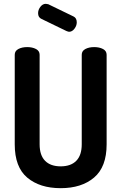

<svg xmlns="http://www.w3.org/2000/svg" viewBox="-20 -977 634 1003"><path d="M472 -731Q499 -731 518 -721Q537 -711 537 -691V-223Q537 -105 471.5 -49.5Q406 6 297 6Q188 6 122.5 -49Q57 -104 57 -223V-691Q57 -711 76 -721Q95 -731 122 -731Q149 -731 168 -721Q187 -711 187 -691V-223Q187 -166 215.5 -137Q244 -108 297 -108Q350 -108 378.5 -137Q407 -166 407 -223V-691Q407 -711 426 -721Q445 -731 472 -731ZM179 -908Q179 -926 191 -941.5Q203 -957 219 -957Q222 -957 232 -955L364 -891Q381 -883 381 -860Q381 -843 369 -827Q357 -811 341 -811Q337 -811 327 -815L197 -878Q179 -886 179 -908Z"/></svg>

Font: Dosis
Style: Regular
Weight: 400
Designer: Edgar Tolentino, Pablo Impallari, Igino Marini
Foundry: Edgar Tolentino, Pablo Impallari, Igino Marini
Version: Version 1.007;Glyphs 3.1.1 (3134)